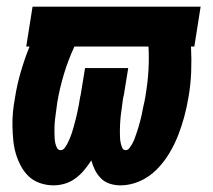

<svg xmlns="http://www.w3.org/2000/svg" viewBox="-20 -550 640 578"><path d="M141 8Q120 8 100 1Q80 -6 66 -19.5Q52 -33 42.5 -51Q33 -69 27.5 -88Q22 -107 20 -127.5Q18 -148 17.5 -169.5Q17 -191 19 -212.5Q21 -234 25 -255Q31 -294 42.5 -333.5Q54 -373 69 -410H59L78 -530H584L565 -410H555Q557 -372 555.5 -333Q554 -294 547 -255Q542 -226 534.5 -198Q527 -170 516 -142Q505 -114 489 -87.5Q473 -61 451 -39Q429 -17 400.5 -4.5Q372 8 343 8Q326 8 310.5 3Q295 -2 284 -13Q273 -24 266 -38Q259 -52 255 -67Q245 -52 233.5 -38Q222 -24 207 -13Q192 -2 175 3Q158 8 141 8ZM358 -98Q365 -98 369.5 -104Q374 -110 377.5 -116Q381 -122 383.5 -128Q386 -134 388 -140.5Q390 -147 392.5 -153.5Q395 -160 396.5 -166Q398 -172 400 -178.5Q402 -185 403.5 -191.5Q405 -198 406.5 -204.5Q408 -211 409 -217Q410 -223 411.5 -229.5Q413 -236 414.5 -242.5Q416 -249 417 -255.5Q418 -262 419 -268Q425 -304 427 -339.5Q429 -375 427 -410H204Q185 -369 172 -325.5Q159 -282 152 -239Q151 -231 150 -223.5Q149 -216 148 -208.5Q147 -201 146 -193.5Q145 -186 144.5 -178.5Q144 -171 144 -163.5Q144 -156 144 -148.5Q144 -141 144.5 -133.5Q145 -126 146.5 -119Q148 -112 151.5 -105Q155 -98 162 -98Q170 -98 175 -105Q180 -112 183.5 -119Q187 -126 190 -133Q193 -140 195.5 -147.5Q198 -155 200 -162Q202 -169 204 -176.5Q206 -184 208 -191.5Q210 -199 211.5 -206Q213 -213 214.5 -220.5Q216 -228 217.5 -235.5Q219 -243 220 -250.5Q221 -258 223 -265L236 -345H366L353 -265Q351 -258 350 -250.5Q349 -243 348 -235.5Q347 -228 346 -220.5Q345 -213 344 -206Q343 -199 342.5 -191.5Q342 -184 341.5 -176.5Q341 -169 341 -161.5Q341 -154 341 -147Q341 -140 341.5 -133Q342 -126 343.5 -119Q345 -112 348 -105Q351 -98 358 -98Z"/></svg>

Font: Iosevka Curly Slab HvEx
Style: Italic
Weight: 900
Width: 7
Italic angle: -9°
Monospace: yes
Designer: Belleve Invis
Foundry: Belleve Invis
Version: Version 11.1.0; ttfautohint (v1.8.3)